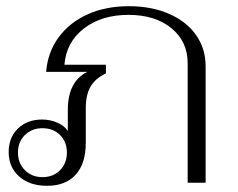

<svg xmlns="http://www.w3.org/2000/svg" viewBox="-20 -590 768 620"><path d="M8 -99Q8 -146 38 -175Q68 -204 116 -204Q142 -204 165 -194Q188 -184 199 -167V-235Q199 -327 262 -358H129Q134 -421 169 -469Q204 -517 262.5 -543.5Q321 -570 396 -570Q469 -570 525.5 -545.5Q582 -521 613 -477Q644 -433 644 -376V0H586V-386Q586 -456 533.5 -499Q481 -542 395 -542Q308 -542 251 -498Q194 -454 188 -381H322V-353Q288 -337 272.5 -310.5Q257 -284 257 -241V-129Q257 -62 224.5 -26Q192 10 132 10Q76 10 42 -20Q8 -50 8 -99ZM196 -97Q196 -132 174 -154Q152 -176 117 -176Q83 -176 60.5 -154Q38 -132 38 -97Q38 -63 60.5 -40.5Q83 -18 117 -18Q152 -18 174 -40.5Q196 -63 196 -97Z"/></svg>

Font: Fahkwang ExtraLight
Style: Regular
Weight: 275
Designer: Suppakit Chalermlarp | Katatrad Co.,Ltd.
Foundry: Cadson Demak Co.,Ltd.
Version: Version 1.000; ttfautohint (v1.6)